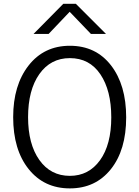

<svg xmlns="http://www.w3.org/2000/svg" viewBox="-20 -995 749 1032"><path d="M50.8 -365.2Q50.8 -537.1 133.8 -643.1Q216.8 -749 355.5 -749Q495.1 -749 576.7 -643.6Q658.2 -538.1 658.2 -364.3Q658.2 -188.5 575.7 -85.4Q493.2 17.6 355.5 17.6Q216.8 17.6 133.8 -86.4Q50.8 -190.4 50.8 -365.2ZM130.9 -365.2Q130.9 -220.7 191.4 -135.3Q252 -49.8 355.5 -49.8Q457 -49.8 517.6 -133.8Q578.1 -217.8 578.1 -364.3Q578.1 -508.8 519.5 -595.7Q460.9 -682.6 355.5 -682.6Q252 -682.6 191.4 -596.7Q130.9 -510.7 130.9 -365.2ZM160.2 -812.5 320.3 -974.6H387.7L549.8 -812.5H468.8L354.5 -931.6L241.2 -812.5Z"/></svg>

Font: Gothic A1
Style: Regular
Weight: 400
Designer: HanYang I&C Co.,Ltd.
Foundry: HanYang I&C Co.,Ltd.
Version: Version 2.50